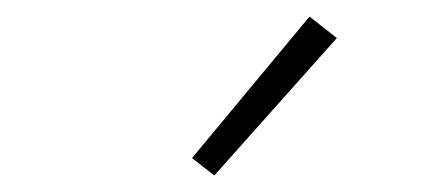

<svg xmlns="http://www.w3.org/2000/svg" viewBox="-20 -787 540 232"><path d="M239 -575 212 -596 354 -767 387 -741Z"/></svg>

Font: Iosevka SS04 Extralight
Style: Regular
Weight: 200
Monospace: yes
Designer: Belleve Invis
Foundry: Belleve Invis
Version: Version 19.0.0; ttfautohint (v1.8.4)